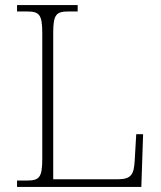

<svg xmlns="http://www.w3.org/2000/svg" viewBox="-20 -734 631 754"><path d="M47 0H535L542 -207H515L509 -104C506 -51 497 -30 443 -30H189V-606C189 -679 202 -689 251 -689H285V-714H47V-689H84C133 -689 146 -679 146 -605V-109C146 -35 133 -25 84 -25H47Z"/></svg>

Font: Noto Serif Myanmar ExtraLight
Style: Regular
Weight: 200
Designer: Ben Mitchell and the Monotype Design Team
Foundry: Monotype Imaging Inc.
Version: Version 2.106